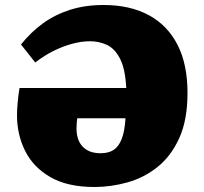

<svg xmlns="http://www.w3.org/2000/svg" viewBox="-20 -734 815 768"><path d="M358 14Q251 14 182.5 -25Q114 -64 81 -129.5Q48 -195 48 -273Q48 -293 50.5 -322Q53 -351 58 -382H485Q481 -459 460 -499.5Q439 -540 407.5 -554.5Q376 -569 340 -569Q306 -569 269 -559Q232 -549 194.5 -530.5Q157 -512 121 -484L64 -556Q103 -605 151 -640Q199 -675 259.5 -694.5Q320 -714 394 -714Q499 -714 574 -674Q649 -634 689.5 -556Q730 -478 730 -362Q730 -254 697 -181.5Q664 -109 610 -66Q556 -23 490 -4.5Q424 14 358 14ZM382 -121Q415 -121 435.5 -135Q456 -149 467.5 -180Q479 -211 482 -261H289Q288 -256 287 -243.5Q286 -231 286 -220Q286 -190 296.5 -168Q307 -146 328.5 -133.5Q350 -121 382 -121Z"/></svg>

Font: Literata Variable Black
Style: Regular
Weight: 900
Designer: Latin by Veronika Burian and Jose Scaglione. Greek by Irene Vlachou. Cyrillic by Vera Evstafieva.
Foundry: TypeTogether
Version: Version 3.021